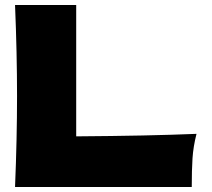

<svg xmlns="http://www.w3.org/2000/svg" viewBox="-20 -746 844 766"><path d="M284 -202Q574 -204 764 -212Q751 -161 748 -114Q745 -67 745 0H40Q48 -194 48 -363Q48 -532 40 -726H284Z"/></svg>

Font: Mantou Sans
Style: Regular
Weight: 400
Designer: Mant0u / artakana
Foundry: Mant0u / artakana
Version: Version 1.001;October 22, 2023;FontCreator 14.0.0.2901 64-bi